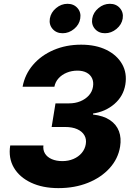

<svg xmlns="http://www.w3.org/2000/svg" viewBox="-20 -970 697 1000"><path d="M284.2 9.8Q202.1 9.8 141.8 -18.6Q81.5 -46.9 52.2 -96.9Q22.9 -147 33.2 -212.4H206.1Q203.1 -188.5 214.6 -169.9Q226.1 -151.4 249.8 -141.1Q273.4 -130.9 304.7 -130.9Q336.4 -130.9 362.5 -142.1Q388.7 -153.3 405.5 -173.1Q422.4 -192.9 426.8 -219.2Q431.2 -245.6 419.4 -265.6Q407.7 -285.6 382.3 -297.1Q356.9 -308.6 319.3 -308.6H249L269 -431.6H339.8Q372.1 -431.6 398.7 -442.6Q425.3 -453.6 442.9 -473.1Q460.4 -492.7 464.4 -518.6Q468.3 -543.5 459.5 -562.3Q450.7 -581.1 431.2 -591.6Q411.6 -602.1 383.3 -602.1Q353.5 -602.1 327.9 -591.6Q302.2 -581.1 285.2 -562.3Q268.1 -543.5 263.2 -518.1H97.7Q109.4 -582.5 151.9 -632.1Q194.3 -681.6 259.3 -709.5Q324.2 -737.3 402.3 -737.3Q479.5 -737.3 534.7 -710Q589.8 -682.6 616.2 -635.7Q642.6 -588.9 632.8 -529.3Q622.6 -468.8 575.9 -428.5Q529.3 -388.2 464.8 -378.9L464.4 -373.5Q519 -367.2 552.7 -344.5Q586.4 -321.8 599.6 -286.4Q612.8 -251 605.5 -206.1Q595.2 -143.1 551 -94.2Q506.8 -45.4 438 -17.8Q369.1 9.8 284.2 9.8ZM526.9 -796.9Q494.1 -796.9 474.6 -819.3Q455.1 -841.8 460.4 -873.5Q465.8 -905.3 492.7 -927.7Q519.5 -950.2 552.2 -950.2Q585 -950.2 604.5 -927.7Q624 -905.3 619.1 -873.5Q613.8 -841.8 586.7 -819.3Q559.6 -796.9 526.9 -796.9ZM306.2 -796.9Q273.4 -796.9 253.9 -819.3Q234.4 -841.8 239.7 -873.5Q245.1 -905.3 272 -927.7Q298.8 -950.2 331.5 -950.2Q364.3 -950.2 383.8 -927.7Q403.3 -905.3 397.9 -873.5Q393.1 -841.8 366 -819.3Q338.9 -796.9 306.2 -796.9Z"/></svg>

Font: Inter ExtraBold
Style: Italic
Weight: 800
Italic angle: -9.3988°
Designer: Rasmus Andersson
Foundry: rsms
Version: Version 4.001;git-66647c0bb